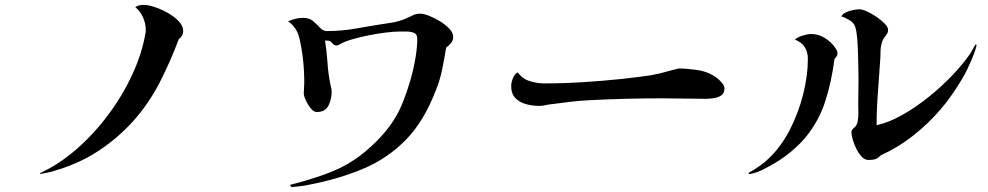

<svg xmlns="http://www.w3.org/2000/svg" viewBox="-20 -723 4040 785"><path d="M729 -596Q729 -576 711 -563Q677 -472 633 -386Q589 -300 523 -226Q483 -182 434.5 -143.5Q386 -105 332 -76Q301 -60 265.5 -46Q230 -32 194 -22Q183 -19 171 -16.5Q159 -14 145 -12L143 -15Q220 -50 291.5 -112Q363 -174 422 -253Q481 -332 521 -418.5Q561 -505 575 -589Q576 -592 576 -595Q576 -598 576 -601Q576 -627 564.5 -652.5Q553 -678 533 -694Q542 -699 548.5 -701Q555 -703 569 -703Q586 -703 613 -694Q640 -685 666.5 -670Q693 -655 711 -636Q729 -617 729 -596Z M1833 -572Q1833 -558 1824 -547Q1815 -536 1804 -528Q1797 -485 1788 -440Q1779 -395 1762 -354Q1714 -228 1640 -152Q1566 -76 1466 -33.5Q1366 9 1240 33Q1223 37 1201 39Q1179 41 1172 42L1165 33Q1230 17 1302 -8Q1374 -33 1429 -70Q1474 -100 1519.5 -145.5Q1565 -191 1593 -237Q1612 -267 1628.5 -308.5Q1645 -350 1658 -395.5Q1671 -441 1678.5 -485Q1686 -529 1686 -564Q1686 -583 1673 -588.5Q1660 -594 1642.5 -594Q1625 -594 1612 -594Q1591 -594 1558 -590Q1525 -586 1489.5 -579Q1454 -572 1422.5 -563Q1391 -554 1373 -544Q1369 -542 1365 -539.5Q1361 -537 1356 -537Q1345 -537 1338 -547Q1331 -557 1318 -557Q1316 -557 1313.5 -557Q1311 -557 1309 -557Q1316 -512 1319 -466.5Q1322 -421 1331 -377Q1333 -370 1334.5 -362.5Q1336 -355 1336 -347Q1336 -318 1323 -291.5Q1310 -265 1275 -265Q1263 -265 1251 -279.5Q1239 -294 1230.5 -312.5Q1222 -331 1222 -341Q1222 -352 1223 -363Q1224 -374 1224 -385Q1224 -432 1219 -479Q1214 -526 1203 -571Q1192 -612 1158 -636Q1172 -642 1187.5 -646Q1203 -650 1219 -650Q1245 -650 1260.5 -636.5Q1276 -623 1288.5 -609.5Q1301 -596 1317 -596Q1377 -596 1436 -606.5Q1495 -617 1553 -626Q1568 -628 1582.5 -630.5Q1597 -633 1611 -637Q1635 -644 1661 -657Q1672 -663 1679 -665Q1686 -667 1699 -667Q1713 -667 1735.5 -658Q1758 -649 1780.5 -635Q1803 -621 1818 -604.5Q1833 -588 1833 -572Z M2942 -362Q2942 -342 2929 -333Q2916 -324 2898 -321.5Q2880 -319 2865 -319Q2820 -319 2775 -320Q2730 -321 2685 -321Q2610 -321 2534.5 -319Q2459 -317 2384 -313Q2347 -311 2309.5 -306.5Q2272 -302 2235 -297Q2222 -296 2210 -293Q2198 -290 2185 -290Q2158 -290 2131.5 -297Q2105 -304 2087.5 -321.5Q2070 -339 2070 -372Q2070 -385 2077 -403Q2084 -421 2097 -427Q2115 -401 2145.5 -391.5Q2176 -382 2205 -382Q2284 -382 2363 -387Q2442 -392 2520 -400Q2560 -405 2600 -409.5Q2640 -414 2679 -423Q2685 -425 2702.5 -429.5Q2720 -434 2736.5 -438.5Q2753 -443 2755 -443Q2786 -443 2826 -437.5Q2866 -432 2893 -416Q2901 -412 2912.5 -403Q2924 -394 2933 -383Q2942 -372 2942 -362Z M3404 -506Q3404 -492 3392 -483Q3380 -389 3354 -308.5Q3328 -228 3274 -162Q3226 -105 3156 -61Q3135 -48 3104 -32Q3073 -16 3044 -11L3040 -16Q3061 -27 3084.5 -43.5Q3108 -60 3125 -77Q3174 -124 3209.5 -193Q3245 -262 3264 -338.5Q3283 -415 3283 -482Q3283 -510 3270 -530.5Q3257 -551 3230 -561Q3240 -571 3261.5 -577.5Q3283 -584 3296 -584Q3325 -584 3351 -568.5Q3377 -553 3393 -530Q3397 -525 3400.5 -519Q3404 -513 3404 -506ZM3973 -540Q3970 -522 3959 -495Q3948 -468 3936 -442.5Q3924 -417 3914 -401Q3895 -369 3872.5 -336.5Q3850 -304 3825 -275Q3775 -217 3713.5 -168.5Q3652 -120 3581 -88Q3568 -75 3558 -72Q3548 -69 3531 -69Q3516 -69 3503.5 -82Q3491 -95 3481.5 -114Q3472 -133 3466.5 -152Q3461 -171 3461 -183Q3461 -192 3472.5 -201Q3484 -210 3487 -229Q3490 -246 3489.5 -264.5Q3489 -283 3489 -300L3490 -394Q3490 -411 3489.5 -441.5Q3489 -472 3488 -505.5Q3487 -539 3484.5 -568Q3482 -597 3477 -612Q3472 -629 3454 -640Q3436 -651 3420 -656Q3425 -666 3438.5 -672.5Q3452 -679 3468 -682Q3484 -685 3494 -685Q3505 -685 3524 -676.5Q3543 -668 3563 -654.5Q3583 -641 3597 -626.5Q3611 -612 3611 -601Q3611 -588 3601 -576.5Q3591 -565 3587 -553Q3580 -533 3580 -510.5Q3580 -488 3578 -467Q3574 -403 3569 -339Q3564 -275 3564 -211Q3614 -222 3669 -253Q3724 -284 3777.5 -327Q3831 -370 3875 -416.5Q3919 -463 3947 -504Q3953 -514 3959 -525Q3965 -536 3968 -541Z"/></svg>

Font: Kaisei Tokumin Medium
Style: Regular
Weight: 500
Designer: Font-Kai, 金井和夫
Foundry: KAZUO KANAI
Version: Version 5.003